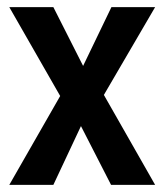

<svg xmlns="http://www.w3.org/2000/svg" viewBox="-20 -516 460 536"><path d="M148 -248 6 -496H129L212 -332L291 -496H413L270 -251L413 0H290L206 -164L129 0H6Z"/></svg>

Font: Cabin Condensed SemiBold
Style: Regular
Weight: 600
Width: 3
Designer: Pablo Impallari
Foundry: Pablo Impallari. http://www.impallari.com Igino Marini. http://www.ikern.com
Version: Version 2.001